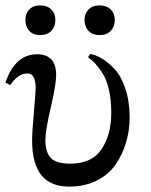

<svg xmlns="http://www.w3.org/2000/svg" viewBox="-48 -681 559 711"><path d="M54 -409Q19 -409 -10 -366L-28 -375Q8 -480 89 -480Q160 -480 160 -403Q160 -369 140 -283Q120 -197 120 -161Q120 -119 139.5 -97Q159 -75 212 -75Q293 -75 328.5 -129Q364 -183 364 -262Q364 -312 355 -350.5Q346 -389 329.5 -413Q313 -437 303.5 -447Q294 -457 278 -469L286 -481Q306 -478 329 -464.5Q352 -451 376.5 -425Q401 -399 416.5 -352Q432 -305 432 -245Q432 -198 419 -154Q406 -110 380.5 -72.5Q355 -35 310.5 -12.5Q266 10 208 10Q71 10 71 -159Q71 -195 77.5 -265.5Q84 -336 84 -355Q84 -409 54 -409ZM377 -607Q377 -582 362 -566.5Q347 -551 321 -551Q295 -551 280 -566.5Q265 -582 265 -607Q265 -631 280 -646Q295 -661 321 -661Q347 -661 362 -646Q377 -631 377 -607ZM157 -607Q157 -582 142 -566.5Q127 -551 101 -551Q75 -551 60.5 -566.5Q46 -582 46 -607Q46 -631 60.5 -646Q75 -661 101 -661Q127 -661 142 -646Q157 -631 157 -607Z"/></svg>

Font: myMathFont
Style: Regular
Weight: 400
Designer: Ross Mills, John Hudson & Paul Hanslow, Tiro Typeworks Ltd; with prior portions MicroPress Inc., and Coen Hoffman. Math 
Foundry: Tiro Typeworks Ltd
Version: Version 2.13 b171